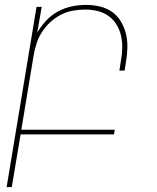

<svg xmlns="http://www.w3.org/2000/svg" viewBox="-20 -548 640 783"><path d="M7 215 129 -520H150L132 -415Q147 -441 168.5 -464Q190 -487 217 -501.5Q244 -516 273 -522Q302 -528 331 -528Q360 -528 387.5 -521.5Q415 -515 437 -499.5Q459 -484 473 -460.5Q487 -437 493.5 -410.5Q500 -384 499.5 -355Q499 -326 494 -297L488 -260H467L473 -300Q478 -326 478.5 -352Q479 -378 473.5 -402.5Q468 -427 455 -448Q442 -469 422.5 -483Q403 -497 378 -503Q353 -509 327 -509Q303 -509 277.5 -504.5Q252 -500 228.5 -488Q205 -476 185 -457.5Q165 -439 151 -417Q137 -395 129 -370.5Q121 -346 117 -321L67 -19H448L445 0H64L28 215Z"/></svg>

Font: Iosevka Thin Extended Oblique
Style: Regular
Weight: 100
Width: 7
Italic angle: -9°
Monospace: yes
Designer: Belleve Invis
Foundry: Belleve Invis
Version: Version 32.5.0; ttfautohint (v1.8.4)